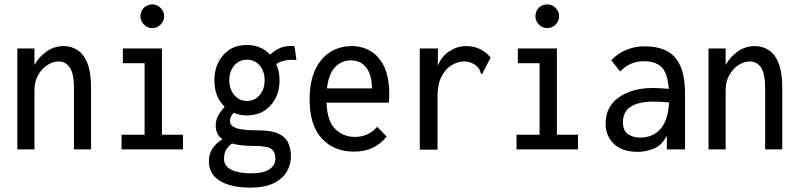

<svg xmlns="http://www.w3.org/2000/svg" viewBox="-20 -681 3640 875"><path d="M59 0V-460H137V-385Q160 -425 194.5 -448Q229 -471 270 -471Q305 -471 333.5 -452.5Q362 -434 378.5 -392.5Q395 -351 395 -281V0H317V-279Q317 -346 298 -373.5Q279 -401 248 -401Q222 -401 196.5 -385Q171 -369 154 -339.5Q137 -310 137 -269V0Z M534 0V-67H639V-393H540V-460H718V-67H814V0ZM674 -553Q652 -553 636 -569Q620 -585 620 -607Q620 -630 635.5 -645.5Q651 -661 674 -661Q696 -661 712 -645Q728 -629 728 -607Q728 -585 712 -569Q696 -553 674 -553Z M1105 -155Q1072 -155 1045 -167Q1036 -157 1032 -148.5Q1028 -140 1028 -129Q1028 -108 1056 -97.5Q1084 -87 1157 -87Q1216 -87 1248.5 -72Q1281 -57 1293.5 -30Q1306 -3 1306 31Q1306 68 1287.5 100.5Q1269 133 1228 153.5Q1187 174 1121 174Q1033 174 982.5 143.5Q932 113 932 54Q932 19 950 -6.5Q968 -32 994 -46Q963 -69 963 -109Q963 -133 974.5 -154Q986 -175 1004 -194Q957 -239 957 -315Q957 -384 997.5 -430Q1038 -476 1105 -476Q1138 -476 1165 -464.5Q1192 -453 1211 -432Q1234 -454 1261 -464Q1288 -474 1322 -471L1331 -407Q1306 -410 1282.5 -406Q1259 -402 1239 -389Q1254 -356 1254 -315Q1254 -246 1213 -200.5Q1172 -155 1105 -155ZM1105 -221Q1141 -221 1163.5 -248Q1186 -275 1186 -315Q1186 -356 1163.5 -382.5Q1141 -409 1105 -409Q1070 -409 1047.5 -382.5Q1025 -356 1025 -315Q1025 -275 1047.5 -248Q1070 -221 1105 -221ZM1001 44Q1001 76 1034.5 92.5Q1068 109 1124 109Q1181 109 1208 90.5Q1235 72 1235 42Q1235 12 1217 -2Q1199 -16 1139 -16Q1109 -16 1083.5 -18.5Q1058 -21 1037 -27Q1019 -13 1010 2.5Q1001 18 1001 44Z M1594 10Q1502 10 1446.5 -50Q1391 -110 1391 -228Q1391 -308 1416 -362Q1441 -416 1484.5 -443.5Q1528 -471 1583 -471Q1631 -471 1670 -447.5Q1709 -424 1731.5 -375.5Q1754 -327 1754 -250Q1754 -232 1752 -213H1468Q1471 -129 1508 -93Q1545 -57 1597 -57Q1659 -57 1699 -103L1742 -59Q1688 10 1594 10ZM1470 -278H1675Q1675 -339 1649.5 -372.5Q1624 -406 1578 -406Q1538 -406 1508 -376Q1478 -346 1470 -278Z M1893 -460H1976L1975 -381Q1992 -424 2028 -447.5Q2064 -471 2104 -471Q2172 -471 2216 -419L2182 -353L2179 -344L2171 -347Q2169 -355 2165.5 -363Q2162 -371 2150 -382Q2125 -401 2096 -401Q2067 -401 2039 -384.5Q2011 -368 1992.5 -333Q1974 -298 1974 -243V1H1893Z M2334 0V-67H2439V-393H2340V-460H2518V-67H2614V0ZM2474 -553Q2452 -553 2436 -569Q2420 -585 2420 -607Q2420 -630 2435.5 -645.5Q2451 -661 2474 -661Q2496 -661 2512 -645Q2528 -629 2528 -607Q2528 -585 2512 -569Q2496 -553 2474 -553Z M2886 11Q2816 11 2778 -25Q2740 -61 2740 -118Q2740 -195 2800.5 -237.5Q2861 -280 2955 -280Q2971 -280 2989.5 -279Q3008 -278 3028 -276Q3022 -349 2994.5 -375.5Q2967 -402 2914 -402Q2884 -402 2857 -391Q2830 -380 2806 -355L2766 -407Q2797 -439 2836 -454.5Q2875 -470 2919 -470Q2974 -470 3015.5 -450.5Q3057 -431 3079.5 -383Q3102 -335 3102 -250V0H3019V-63Q2996 -18 2959 -3.5Q2922 11 2886 11ZM2819 -124Q2819 -86 2841.5 -70Q2864 -54 2897 -54Q2956 -54 2990.5 -94Q3025 -134 3029 -214Q2992 -218 2959 -218Q2892 -218 2855.5 -195.5Q2819 -173 2819 -124Z M3209 0V-460H3287V-385Q3310 -425 3344.5 -448Q3379 -471 3420 -471Q3455 -471 3483.5 -452.5Q3512 -434 3528.5 -392.5Q3545 -351 3545 -281V0H3467V-279Q3467 -346 3448 -373.5Q3429 -401 3398 -401Q3372 -401 3346.5 -385Q3321 -369 3304 -339.5Q3287 -310 3287 -269V0Z"/></svg>

Font: Inconsolata SemiCondensed Medium
Style: Regular
Weight: 500
Width: 4
Monospace: yes
Designer: Raph Levien, Cyreal, Brenton Simpson
Foundry: Raph Levien, Cyreal, Google
Version: Version 3.001; ttfautohint (v1.8.2.53-6de2)